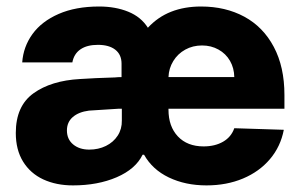

<svg xmlns="http://www.w3.org/2000/svg" viewBox="-20 -557 922 587"><path d="M420.4 -84H416Q394.5 -40 336.7 -15.1Q278.8 9.8 203.1 9.8Q151.9 9.8 112.3 -8.5Q72.8 -26.9 50.5 -63Q28.3 -99.1 28.3 -150.4Q28.3 -232.9 82.3 -271.7Q136.2 -310.5 224.6 -315.4Q268.6 -318.4 332 -320.3Q339.8 -321.3 351.6 -321.3V-362.3Q351.6 -390.1 332.5 -405Q313.5 -419.9 279.3 -419.9Q246.1 -419.9 226.1 -406.2Q206.1 -392.6 201.2 -366.2H47.9Q51.3 -414.1 79.3 -452.9Q107.4 -491.7 159.4 -514.4Q211.4 -537.1 283.2 -537.1Q333 -537.1 372.1 -521.2Q411.1 -505.4 432.1 -472.2Q462.9 -505.4 503.4 -521.2Q543.9 -537.1 594.7 -537.1Q669.4 -537.1 727.1 -505.9Q784.7 -474.6 817.1 -413.6Q849.6 -352.5 849.6 -266.6V-224.6H495.1V-221.7Q495.1 -170.4 523.9 -139.9Q552.7 -109.4 602.5 -109.4Q637.2 -109.4 662.1 -123.8Q687 -138.2 696.3 -165L847.7 -160.2Q837.9 -108.9 805.4 -70.6Q772.9 -32.2 722.9 -11.2Q672.9 9.8 611.3 9.8Q546.9 9.8 496.3 -14.4Q445.8 -38.6 420.4 -84ZM252.9 -99.6Q280.8 -99.6 303.7 -110.8Q326.7 -122.1 339.8 -142.3Q353 -162.6 352.5 -188.5V-224.6H342.8L252 -218.8Q220.7 -214.8 202.6 -199.2Q184.6 -183.6 184.6 -158.2Q184.6 -131.3 203.6 -115.5Q222.7 -99.6 252.9 -99.6ZM696.3 -321.3Q695.8 -349.1 683.1 -371.1Q670.4 -393.1 647.9 -405.5Q625.5 -418 597.7 -418Q569.3 -418 546.4 -405.3Q523.4 -392.6 509.8 -370.4Q496.1 -348.1 495.1 -321.3Z"/></svg>

Font: Pretendard JP ExtraBold
Style: Regular
Weight: 800
Designer: Base glyphs from Inter by Rasmus Andersson; Hangeul glyphs from Noto Sans CJK(Source Han Sans) by Jang Soo-young and Kan
Foundry: Kil Hyung-jin
Version: Version 1.309